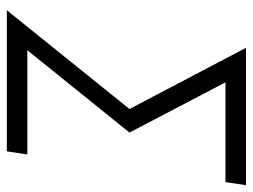

<svg xmlns="http://www.w3.org/2000/svg" viewBox="-109 -631 740 562"><g transform="rotate(90 261.0 -350.0)"><path d="M120 -700 299 -359 10 0H423L432 -60H127L368 -359L221 -640H513L522 -700Z"/></g></svg>

Font: Unageo
Style: Light-Italic
Weight: 300
Designer: Richard Sepsi
Foundry: Richard Sepsi
Version: Version 2.000